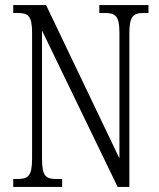

<svg xmlns="http://www.w3.org/2000/svg" viewBox="-20 -734 626 754"><path d="M32 0H224V-31H203C160 -31 145 -41 145 -111V-614L442 0H488V-603C488 -672 504 -683 546 -683H563V-714H370V-683H391C433 -683 449 -672 449 -605V-112L161 -714H32V-683H48C90 -683 106 -673 106 -605V-111C106 -41 90 -31 46 -31H32Z"/></svg>

Font: Noto Serif Thai ExtraCondensed Light
Style: Regular
Weight: 300
Width: 2
Designer: Monotype Design Team
Foundry: Monotype Imaging Inc.
Version: Version 2.002